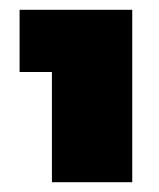

<svg xmlns="http://www.w3.org/2000/svg" viewBox="-20 -724 325 392"><path d="M86 -352V-577H20V-704H250V-352Z"/></svg>

Font: Poppins Black
Style: Regular
Weight: 900
Designer: Ninad Kale (Devanagari), Jonny Pinhorn (Latin)
Foundry: Indian Type Foundry
Version: Version 3.200;PS 1.000;hotconv 16.6.54;makeotf.lib2.5.65590